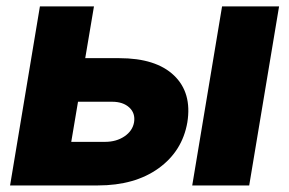

<svg xmlns="http://www.w3.org/2000/svg" viewBox="-20 -565 880 585"><path d="M239.7 -387.8H343Q455.3 -387.8 510.3 -335Q565.3 -282.3 550.8 -192.1Q535.5 -104.4 463.1 -52.2Q390.6 0 278.1 0H10.7L101.6 -545.5H266.3ZM217.7 -255 197.1 -132.8H300.1Q334.5 -132.8 359.2 -149.5Q383.9 -166.2 388.5 -192.5Q392.8 -220.2 373.8 -237.6Q354.8 -255 321.4 -255ZM565.7 0 656.6 -545.5H830.3L739.3 0Z"/></svg>

Font: Inter UI Extra Bold
Style: Italic
Weight: 800
Italic angle: 9.39999°
Designer: Rasmus Andersson
Foundry: rsms
Version: 3.2;8d6f07862